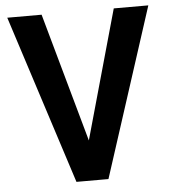

<svg xmlns="http://www.w3.org/2000/svg" viewBox="-51 -758 714 805"><g transform="rotate(-5 305.5 -355.5)"><path d="M297.4 -140.6 457.5 -710.9H603L373 0H274.9ZM153.8 -710.9 313 -140.6 336.9 0H238.3L9.3 -710.9Z"/></g></svg>

Font: Roboto SemiCondensed SemiBold
Style: Regular
Weight: 600
Width: 4
Designer: Christian Robertson
Foundry: Google
Version: Version 3.009; 2024